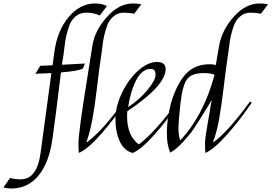

<svg xmlns="http://www.w3.org/2000/svg" viewBox="-210 -871 1564 1106"><path d="M337 -851Q379 -851 406 -836L365 -782Q329 -798 292 -798Q255 -798 234 -783Q213 -768 201 -748Q189 -728 179.5 -694Q170 -660 166.5 -637.5Q163 -615 158.5 -577.5Q154 -540 151 -525.5Q148 -511 147 -498L279 -505Q268 -476 267 -476Q236 -461 141 -454Q112 -210 92 -70.5Q72 69 10.5 142Q-51 215 -146 215Q-168 215 -190 209L-152 154Q-122 162 -91 162Q4 162 24 8Q27 -16 86 -450L-6 -446Q21 -492 22 -492Q53 -493 93 -495Q99 -545 103 -570Q120 -696 186 -773.5Q252 -851 337 -851Z M555 -851Q584 -851 604 -846L563 -792Q535 -798 504 -798Q473 -798 452 -783Q431 -768 419 -748Q407 -728 397.5 -694Q388 -660 384.5 -637.5Q381 -615 376.5 -577.5Q372 -540 367.5 -513.5Q363 -487 350 -376Q322 -137 288 -54L291 -52Q387 -121 519 -311L529 -305Q454 -193 375.5 -102.5Q297 -12 244 10Q242 -14 242 -46Q242 -78 255.5 -177Q269 -276 291.5 -414Q314 -552 322 -606Q334 -691 404 -771Q474 -851 555 -851Z M659 -474Q609 -474 576 -412Q543 -350 528 -254Q590 -294 638 -351Q686 -408 686 -441Q686 -474 659 -474ZM744 -474Q744 -377 523 -230Q522 -219 522 -202Q522 -89 590 -39Q689 -115 812 -286L822 -279Q750 -174 677 -92.5Q604 -11 555 10Q505 -2 480 -56.5Q455 -111 455 -185Q455 -259 493.5 -338Q532 -417 587.5 -465.5Q643 -514 693.5 -514Q744 -514 744 -474Z M1285 -851Q1314 -851 1334 -846L1293 -792Q1265 -798 1234 -798Q1203 -798 1182 -783Q1161 -768 1149 -748Q1137 -728 1127.5 -694Q1118 -660 1114.5 -637.5Q1111 -615 1106.5 -577.5Q1102 -540 1097.5 -514Q1093 -488 1079.5 -375.5Q1066 -263 1052 -184Q1038 -105 1017 -54L1020 -52Q1104 -113 1230 -286L1240 -279Q1168 -174 1095 -92.5Q1022 -11 973 10Q971 -14 971 -44.5Q971 -75 985.5 -155Q1000 -235 1002.5 -257Q1005 -279 1010 -288L1007 -290Q1003 -284 965 -222Q927 -160 906 -129Q885 -98 845.5 -54.5Q806 -11 771 8Q751 -35 751 -107.5Q751 -180 775 -278Q809 -390 861 -445.5Q913 -501 999 -501Q1020 -501 1033 -496L1052 -606Q1068 -698 1136.5 -774.5Q1205 -851 1285 -851ZM962 -450Q894 -450 867.5 -414.5Q841 -379 829.5 -275Q818 -171 818 -131.5Q818 -92 828 -62Q962 -204 1026 -440Q1004 -450 962 -450Z"/></svg>

Font: Felipa
Style: Regular
Weight: 400
Designer: Javier Alcaraz
Foundry: Fontstage
Version: Version 1.001